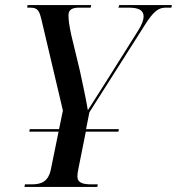

<svg xmlns="http://www.w3.org/2000/svg" viewBox="-20 -734 695 754"><path d="M76 0H362L364 -10H340C305 -10 284 -16 284 -41C284 -49 285 -58 288 -72L317 -217H445L447 -227H318L331 -293L547 -633C584 -692 603 -704 632 -704H653L655 -714H448L445 -704H484C525 -704 544 -694 544 -669C544 -657 538 -638 522 -613L395 -411C368 -368 345 -333 325 -301C316 -356 303 -411 294 -455L260 -596C251 -638 249 -656 249 -675C249 -696 264 -704 291 -704H336L338 -714H88L87 -704H98C127 -704 134 -694 143 -656L227 -300L212 -227H97L95 -217H210L180 -70C170 -20 142 -10 104 -10H78Z"/></svg>

Font: Noto Serif Display Condensed Medium
Style: Italic
Weight: 500
Width: 3
Italic angle: -12°
Designer: Monotype Design Team
Foundry: Monotype Imaging Inc.
Version: Version 2.009